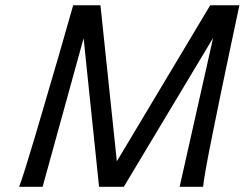

<svg xmlns="http://www.w3.org/2000/svg" viewBox="-20 -719 941 739"><path d="M789.1 -698.7H901.4Q891.6 -653.3 859.9 -502.9Q828.1 -352.5 796.9 -197.3Q765.6 -42 761.7 0H671.4L800.3 -573.2L456.5 0H361.3L301.8 -571.8L144 0H53.7Q69.8 -42 116 -197.3Q162.1 -352.5 205.6 -502.9Q249 -653.3 261.7 -698.7H366.7L429.7 -98.1Z"/></svg>

Font: Lesson One
Style: Italic
Weight: 400
Italic angle: -14°
Designer: But Ko, Victor Gaultney, Annie Olsen, Julie Remington, Don Collingsworth, Eric Hays, Becca Hirsbrunner
Version: Version 1.100